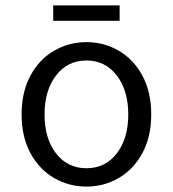

<svg xmlns="http://www.w3.org/2000/svg" viewBox="-20 -678 640 711"><path d="M60 -254Q60 -337 92.5 -397.5Q125 -458 180 -490Q235 -522 300 -522Q365 -522 420 -490Q475 -458 507.5 -397.5Q540 -337 540 -254Q540 -172 507.5 -111.5Q475 -51 420 -19Q365 13 300 13Q235 13 180 -19Q125 -51 92.5 -111.5Q60 -172 60 -254ZM455 -254Q455 -343 412.5 -398.5Q370 -454 300 -454Q230 -454 187.5 -398.5Q145 -343 145 -254Q145 -165 187.5 -110Q230 -55 300 -55Q370 -55 412.5 -110Q455 -165 455 -254ZM177 -658H423V-601H177Z"/></svg>

Font: Office Code Pro
Style: Regular
Weight: 400
Designer: Nathan Rutzky & Paul D. Hunt
Foundry: Adobe Systems Incorporated
Version: Version 1.004